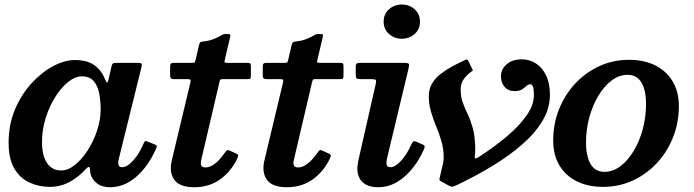

<svg xmlns="http://www.w3.org/2000/svg" viewBox="-20 -790 2984 825"><path d="M412.5 -320Q412.5 -275.5 397.2 -229.2Q382 -183 356.8 -144Q331.5 -105 301.8 -81.2Q272 -57.5 243.5 -57.5Q203.5 -57.5 182 -89.5Q160.5 -121.5 160.5 -180Q160.5 -232 176 -282Q191.5 -332 217 -372.8Q242.5 -413.5 272.8 -437.8Q303 -462 332 -462Q364.5 -462 382 -442.2Q399.5 -422.5 406 -390Q412.5 -357.5 412.5 -320ZM649.5 -149Q654.5 -160 653.5 -163.2Q652.5 -166.5 642.5 -170.5L615.5 -181Q606.5 -185 603.5 -183.5Q600.5 -182 596 -171.5Q584 -143 568 -120.2Q552 -97.5 535.5 -84.5Q519 -71.5 505 -71.5Q488 -71.5 488 -89Q488 -93 488.8 -98.2Q489.5 -103.5 490.5 -107.5L587.5 -500Q590.5 -512.5 588 -516.2Q585.5 -520 568.5 -520H479Q468 -520 464.5 -516.8Q461 -513.5 459.5 -506L447.5 -454Q444 -436 440.8 -435Q437.5 -434 430 -452.5Q414 -490.5 383.5 -511.2Q353 -532 302 -532Q257.5 -532 208.2 -505.8Q159 -479.5 115.2 -431.8Q71.5 -384 44.2 -319.2Q17 -254.5 17 -177Q17 -105.5 42.5 -64Q68 -22.5 108.5 -4.8Q149 13 195 13Q240.5 13 280 -8.8Q319.5 -30.5 350 -65Q357 -72 360.8 -72.8Q364.5 -73.5 366 -67.5Q366.5 -64 367 -59Q367.5 -54 368.5 -44.5Q374.5 -20 395.8 -2.8Q417 14.5 453 14.5Q514 14.5 565.8 -30.8Q617.5 -76 649.5 -149Z M728.5 -520Q718.5 -520 714.8 -516.8Q711 -513.5 711 -503V-466.5Q711 -457 714.5 -453.5Q718 -450 726.5 -450H786Q797 -450 798.5 -446.8Q800 -443.5 798 -435L717.5 -98Q706.5 -47.5 729.8 -16.5Q753 14.5 814.5 14.5Q879.5 14.5 926.8 -20Q974 -54.5 999 -108Q1004.5 -119.5 1003 -123.5Q1001.5 -127.5 992 -131.5L965.5 -143.5Q957.5 -147 952.8 -142Q948 -137 943 -129.5Q923 -101.5 902.8 -86Q882.5 -70.5 863.5 -70.5Q848.5 -70.5 845 -78.8Q841.5 -87 844 -99.5Q846.5 -112 849.5 -123.5L923 -437.5Q925 -445 926.8 -447.5Q928.5 -450 938 -450H1041Q1053.5 -450 1055.8 -452.8Q1058 -455.5 1058 -468V-503.5Q1058 -515 1055 -517.5Q1052 -520 1041 -520H956.5Q945.5 -520 944.8 -522.5Q944 -525 946 -533.5L969 -631.5Q971 -640 968.2 -642Q965.5 -644 955 -644Q947.5 -644 943.8 -643.5Q940 -643 936.5 -641.2Q933 -639.5 926.5 -635.5Q916 -629.5 897.5 -622Q879 -614.5 854.5 -612Q844 -610.5 841 -608.8Q838 -607 835.5 -597.5L820.5 -533.5Q818.5 -525.5 817.2 -522.8Q816 -520 805.5 -520Z M1126.5 -520Q1116.5 -520 1112.8 -516.8Q1109 -513.5 1109 -503V-466.5Q1109 -457 1112.5 -453.5Q1116 -450 1124.5 -450H1184Q1195 -450 1196.5 -446.8Q1198 -443.5 1196 -435L1115.5 -98Q1104.5 -47.5 1127.8 -16.5Q1151 14.5 1212.5 14.5Q1277.5 14.5 1324.8 -20Q1372 -54.5 1397 -108Q1402.5 -119.5 1401 -123.5Q1399.5 -127.5 1390 -131.5L1363.5 -143.5Q1355.5 -147 1350.8 -142Q1346 -137 1341 -129.5Q1321 -101.5 1300.8 -86Q1280.5 -70.5 1261.5 -70.5Q1246.5 -70.5 1243 -78.8Q1239.5 -87 1242 -99.5Q1244.5 -112 1247.5 -123.5L1321 -437.5Q1323 -445 1324.8 -447.5Q1326.5 -450 1336 -450H1439Q1451.5 -450 1453.8 -452.8Q1456 -455.5 1456 -468V-503.5Q1456 -515 1453 -517.5Q1450 -520 1439 -520H1354.5Q1343.5 -520 1342.8 -522.5Q1342 -525 1344 -533.5L1367 -631.5Q1369 -640 1366.2 -642Q1363.5 -644 1353 -644Q1345.5 -644 1341.8 -643.5Q1338 -643 1334.5 -641.2Q1331 -639.5 1324.5 -635.5Q1314 -629.5 1295.5 -622Q1277 -614.5 1252.5 -612Q1242 -610.5 1239 -608.8Q1236 -607 1233.5 -597.5L1218.5 -533.5Q1216.5 -525.5 1215.2 -522.8Q1214 -520 1203.5 -520Z M1735 -493.5Q1739.5 -511.5 1736.5 -515.8Q1733.5 -520 1712 -520H1528.5Q1517.5 -520 1513 -517Q1508.5 -514 1508.5 -502.5V-471Q1508.5 -457 1512.2 -453.5Q1516 -450 1529.5 -450H1576.5Q1591.5 -450 1594.5 -446.2Q1597.5 -442.5 1594.5 -429.5L1520 -101.5Q1519 -95 1517.2 -84.8Q1515.5 -74.5 1515.5 -67Q1515.5 -27.5 1538.8 -6.5Q1562 14.5 1605 14.5Q1665 14.5 1716 -29.2Q1767 -73 1799.5 -143.5Q1804.5 -155 1804.8 -160.2Q1805 -165.5 1795 -169.5L1771 -180Q1759.5 -185 1755.5 -182Q1751.5 -179 1747 -168.5Q1728.5 -126.5 1703.2 -99Q1678 -71.5 1657 -71.5Q1640.5 -71.5 1640.5 -89Q1640.5 -93 1641 -98.2Q1641.5 -103.5 1642.5 -107.5ZM1628.5 -697Q1628.5 -664.5 1651.5 -644Q1674.5 -623.5 1706.5 -623.5Q1739 -623.5 1761.8 -644Q1784.5 -664.5 1784.5 -697Q1784.5 -730 1761.8 -750.2Q1739 -770.5 1706.5 -770.5Q1674.5 -770.5 1651.5 -750.2Q1628.5 -730 1628.5 -697Z M2191.5 -398.5Q2212 -398.5 2223.2 -406Q2234.5 -413.5 2242 -420.8Q2249.5 -428 2258.5 -428Q2265 -428 2269.5 -419.2Q2274 -410.5 2274 -380Q2274 -339 2243 -294.2Q2212 -249.5 2158 -204Q2104 -158.5 2036 -114.5Q2027 -109 2023.2 -109.2Q2019.5 -109.5 2020 -116.5Q2021.5 -126.5 2021.8 -136.5Q2022 -146.5 2022 -154Q2021 -205.5 2011.5 -239.5Q2002 -273.5 1990 -298.8Q1978 -324 1968.8 -348.2Q1959.5 -372.5 1959.5 -404.5Q1959.5 -433.5 1974.5 -452.5Q1989.5 -471.5 2004.5 -481.5Q2012.5 -487 2011.5 -489.5Q2010.5 -492 2006 -500L1994 -525Q1989 -534 1986.2 -534.5Q1983.5 -535 1974 -530Q1947.5 -518 1921 -503.5Q1894.5 -489 1872 -471.2Q1849.5 -453.5 1836 -430.2Q1822.5 -407 1822.5 -377Q1822.5 -342 1832 -309.8Q1841.5 -277.5 1854.5 -246.2Q1867.5 -215 1877 -182.2Q1886.5 -149.5 1886.5 -113Q1886.5 -97 1880.2 -72.5Q1874 -48 1870 -29.5Q1868 -21 1868.2 -17.8Q1868.5 -14.5 1874.5 -11L1909.5 8Q1920 13.5 1925.8 12Q1931.5 10.5 1941.5 6Q2023.5 -33 2096 -77Q2168.5 -121 2224 -169.5Q2279.5 -218 2311.2 -271.2Q2343 -324.5 2343 -382.5Q2343 -431 2326.8 -465.2Q2310.5 -499.5 2283 -517.2Q2255.5 -535 2222.5 -535Q2181 -535 2156.8 -513.5Q2132.5 -492 2132.5 -462.5Q2132.5 -435 2148.2 -416.8Q2164 -398.5 2191.5 -398.5Z M2357 -186Q2357 -125 2383.2 -80.2Q2409.5 -35.5 2457.8 -11.2Q2506 13 2571 13Q2639.5 13 2698.8 -14.2Q2758 -41.5 2802.5 -89.2Q2847 -137 2872 -200Q2897 -263 2897 -334Q2897 -395 2870.5 -439.8Q2844 -484.5 2796 -508.8Q2748 -533 2683 -533Q2614.5 -533 2555.2 -505.8Q2496 -478.5 2451.5 -430.8Q2407 -383 2382 -320.2Q2357 -257.5 2357 -186ZM2498 -177Q2498 -233 2512 -284.8Q2526 -336.5 2551 -378.2Q2576 -420 2608.2 -444.2Q2640.5 -468.5 2677 -468.5Q2705.5 -468.5 2723 -452Q2740.5 -435.5 2748.2 -407Q2756 -378.5 2756 -343Q2756 -287.5 2742 -235.5Q2728 -183.5 2703 -141.8Q2678 -100 2645.8 -75.8Q2613.5 -51.5 2577 -51.5Q2548.5 -51.5 2531.2 -68Q2514 -84.5 2506 -113Q2498 -141.5 2498 -177Z"/></svg>

Font: Besley SemiBold
Style: Italic
Weight: 600
Italic angle: -13°
Designer: Owen Earl
Foundry: indestructible type*
Version: Version 2.001